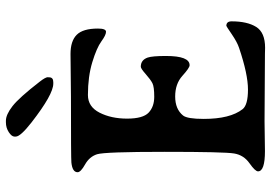

<svg xmlns="http://www.w3.org/2000/svg" viewBox="-156 -776 935 663"><g transform="rotate(-90 311.5 -444.5)"><path d="M171.4 -857.4V-862.3Q171.4 -871.6 186.5 -881.6Q201.7 -891.6 220.7 -891.6H226.1Q247.1 -891.6 276.4 -868.9Q305.7 -846.2 361.3 -774.4Q376.5 -754.9 376.5 -746.6L376 -744.1V-742.2Q376 -728 359.4 -728H354Q316.9 -728 220.2 -803.2Q171.4 -841.3 171.4 -857.4ZM51.3 -21Q51.3 -30.8 79.3 -50.5Q107.4 -70.3 113 -103.3Q118.7 -136.2 118.7 -343.3Q118.7 -550.3 110.4 -576.7Q102.1 -603 75.2 -618.2Q48.3 -633.3 48.3 -644Q48.3 -662.1 82 -665.5Q95.7 -667 309.6 -667L456.5 -668.5Q501.5 -668.5 522.9 -647Q544.4 -625.5 544.4 -573.7Q544.4 -545.9 533.2 -545.9Q522 -545.9 500 -562Q478 -578.1 428.2 -593.3Q378.4 -608.4 314.9 -608.4Q274.4 -608.4 253.9 -568.1Q233.4 -527.8 233.4 -473.1Q233.4 -418.5 253.9 -398.9Q274.4 -379.4 308.8 -379.4Q343.3 -379.4 355.7 -385.7Q368.2 -392.1 387.2 -408.9Q406.2 -425.8 412.6 -425.8Q436 -425.8 444.3 -401.9Q449.7 -385.7 449.7 -338.9Q449.7 -257.3 418 -257.3H417.5Q408.7 -257.3 381.1 -282.2Q353.5 -307.1 309.8 -307.1Q266.1 -307.1 244.1 -279.8Q232.4 -265.1 232.4 -208.5Q232.4 -117.2 266.1 -74.2Q280.8 -55.7 333.7 -55.7Q386.7 -55.7 477.5 -86.4Q497.1 -92.8 524.7 -111.6Q552.2 -130.4 553.7 -130.4Q569.3 -130.4 569.3 -112.3Q569.3 -58.1 550 -27.3Q530.8 3.4 478 3.4L457.5 2.9L224.6 1.5L121.1 2.9Q51.3 2.9 51.3 -21Z"/></g></svg>

Font: Averia Serif Libre
Style: Regular
Weight: 400
Version: Version 1.002